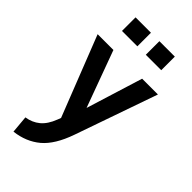

<svg xmlns="http://www.w3.org/2000/svg" viewBox="-300 -828 1138 1138"><g transform="rotate(45 269.5 -258.5)"><path d="M72.3 236.8 62.5 127Q111.8 119.6 147.7 90.1Q183.6 60.5 206.1 1.5L214.4 -20L16.6 -524.4H148.9L279.3 -168.9L389.6 -524.4H522L340.8 -5.9Q298.3 115.7 232.7 170.7Q167 225.6 72.3 236.8ZM105 -753.9H233.9V-640.1H105ZM304.7 -753.9H434.1V-640.1H304.7Z"/></g></svg>

Font: Monda
Style: Bold
Weight: 700
Designer: Vernon Adams
Foundry: Vernon Adams
Version: Version 2.100; ttfautohint (v1.8.3)